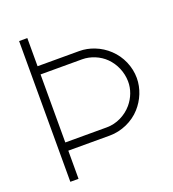

<svg xmlns="http://www.w3.org/2000/svg" viewBox="-132 -822 834 923"><g transform="rotate(-20 285.5 -360.0)"><path d="M70 0H112V-144H325C384 -144 445 -171 484 -215C519 -254 541 -306 541 -360C541 -418 516 -476 473 -516C453 -535 428 -551 402 -561C377 -571 351 -576 325 -576H112V-720H70ZM112 -186V-534H325C368 -534 413 -515 443 -485C476 -452 495 -407 496 -360C497 -319 481 -279 455 -248C423 -210 374 -186 325 -186Z"/></g></svg>

Font: Hauora ExtraLight
Style: Regular
Weight: 200
Designer: Mikhail Sharanda
Foundry: WCYS & Co.
Version: Version 1.010